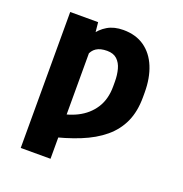

<svg xmlns="http://www.w3.org/2000/svg" viewBox="-134 -672 949 994"><g transform="rotate(20 340.0 -175.0)"><path d="M251.5 -444.3V203.1H87.4V-545.9H241.2ZM237.3 -293 170.4 -282.2Q178.7 -337.9 193.1 -387Q207.5 -436 231.7 -473.1Q255.9 -510.3 292 -531.5Q328.1 -552.7 378.9 -552.7Q447.8 -552.7 495.4 -519.3Q543 -485.8 567.6 -425.8Q592.3 -365.7 592.3 -286.1V-259.8Q592.3 -181.6 566.2 -123.8Q540 -65.9 489.3 -23.7Q438.5 18.6 365 48.3Q291.5 78.1 196.3 99.6L180.2 -28.3Q252.9 -34.7 308.8 -62.7Q364.7 -90.8 396.5 -140.1Q428.2 -189.5 428.2 -259.3V-286.1Q428.2 -322.8 419.9 -353.8Q411.6 -384.8 391.6 -403.6Q371.6 -422.4 336.4 -422.4Q299.3 -422.4 277.3 -408Q255.4 -393.6 246.3 -365Q237.3 -336.4 237.3 -293Z"/></g></svg>

Font: Inter 20pt ExtraBold
Style: Regular
Weight: 800
Version: Version 4.001;git-66647c0bb